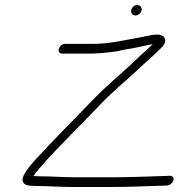

<svg xmlns="http://www.w3.org/2000/svg" viewBox="-20 -794 747 770"><path d="M229.7 -579H340.7C372.8 -579 419.5 -583.8 447.1 -588C470.9 -593 486.6 -597 510.2 -600C538 -605 566.3 -612.8 592.7 -617C587.4 -612 587.4 -612 582.1 -607C550.5 -577.7 539.1 -568.4 502.7 -533C458.4 -492.4 405.7 -447.8 362.9 -404C308.2 -347.6 207.6 -245.8 158.6 -193C136.9 -169.7 102.9 -135.6 85.3 -108C75.4 -93.9 64.5 -73.9 74 -61C83.8 -47.7 102 -49.4 125.6 -48C173.1 -48 222 -44 272.5 -44H417.5C482.1 -44 557.7 -46.8 621.8 -49L651.1 -50C661.5 -51.3 672.7 -59.9 675.6 -71C678.3 -81.4 671.4 -90.3 660.3 -89L631.1 -88C566.4 -85.9 493.1 -83 427.7 -83H282.7C233.7 -83 183.5 -87 137.8 -87C129.8 -87 121.9 -87.3 114.1 -88C119.7 -97.5 123 -101.4 136.7 -117C158.1 -142.5 163.7 -148.3 184.8 -171C234.4 -224.4 335.2 -325.1 389.1 -382C430.3 -425 483.9 -469 526.4 -509C568.1 -548.6 597.2 -571.2 633.6 -609C641.7 -619.7 644.5 -629 641.9 -637C631.5 -669.4 577 -650.2 543.9 -644.5C482.6 -634 421.8 -618 350.9 -618H239.9C229.4 -618 218.5 -608.6 215.7 -598C212.9 -587.4 219.1 -579 229.7 -579ZM506.7 -754.5C503.5 -742.4 511.5 -732 522.8 -732C533.6 -732 545 -740.5 547.9 -751.5C550.9 -763 541.9 -774 530.8 -774C520 -774 509.6 -765.5 506.7 -754.5Z"/></svg>

Font: Just Breathe
Style: Obl5
Weight: 400
Foundry: Cannot Into Space Fonts
Version: Version 0.72